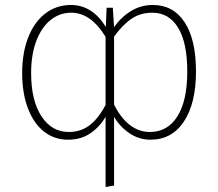

<svg xmlns="http://www.w3.org/2000/svg" viewBox="-20 -551 877 771"><path d="M767 -264Q767 -136 718.5 -63Q670 10 584 10Q539 10 500.5 -15.5Q462 -41 438 -82V194L404 200V-82Q380 -41 342.5 -15.5Q305 10 253 10Q199 10 157.5 -22Q116 -54 92.5 -115Q69 -176 69 -258Q69 -338 93 -400Q117 -462 161.5 -496.5Q206 -531 265 -531Q350 -531 405 -443L408 -520H433L438 -442Q467 -483 506.5 -507Q546 -531 594 -531Q676 -531 721.5 -461.5Q767 -392 767 -264ZM404 -130V-403Q345 -500 266 -500Q220 -500 183.5 -471Q147 -442 126 -387Q105 -332 105 -258Q105 -147 146.5 -84Q188 -21 256 -21Q305 -21 340.5 -48.5Q376 -76 404 -130ZM732 -264Q732 -380 695 -440Q658 -500 592 -500Q544 -500 508.5 -476Q473 -452 438 -404V-131Q465 -77 501.5 -49Q538 -21 582 -21Q653 -21 692.5 -84Q732 -147 732 -264Z"/></svg>

Font: FiraGO UltraLight
Style: Regular
Weight: 200
Designer: bBox Type
Foundry: bBox Type GmbH
Version: Version 1.001